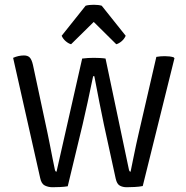

<svg xmlns="http://www.w3.org/2000/svg" viewBox="-20 -781 778 805"><path d="M35 -538.5Q57.5 -548.5 80.5 -548.5Q96.5 -548.5 104.8 -539.8Q113 -531 118 -509.5L179.5 -222Q183.5 -203.5 189 -175Q194.5 -146.5 200.2 -117.8Q206 -89 210 -70Q212 -61 217 -61L324.5 -535.5Q335 -537 349.2 -537.8Q363.5 -538.5 373.5 -538.5Q384 -538.5 399 -537.8Q414 -537 422.5 -535.5L520.5 -70Q522.5 -61 527.5 -61Q532.5 -86 538.8 -116.5Q545 -147 551 -175.2Q557 -203.5 561.5 -222L635.5 -542.5Q643.5 -544 653 -544.8Q662.5 -545.5 671 -545.5Q692 -545.5 707.5 -541L711.5 -537L578.5 -1Q564.5 2 544.5 3Q524.5 4 511 4Q494.5 4 482.2 -2.8Q470 -9.5 465 -32.5L415.5 -259.5Q408 -295.5 396.8 -351.5Q385.5 -407.5 375.5 -461.5H370.5Q359.5 -407.5 347.5 -352.8Q335.5 -298 326.5 -259.5L264 0Q249.5 2.5 231.5 3.2Q213.5 4 200 4Q183 4 168.2 -3Q153.5 -10 148.5 -34.5ZM406.5 -757 507 -631Q501 -617.5 489.8 -608Q478.5 -598.5 467.5 -595.5L373 -689L278 -595.5Q267 -598.5 255.8 -608Q244.5 -617.5 238.5 -631L339 -757Q352.5 -761 373 -761Q393 -761 406.5 -757Z"/></svg>

Font: Signika SC Light
Style: Regular
Weight: 300
Designer: Anna Giedryś
Foundry: Anna Giedryś
Version: Version 2.000; ttfautohint (v1.8.3) -l 8 -r 50 -G 200 -x 9 -